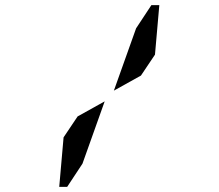

<svg xmlns="http://www.w3.org/2000/svg" viewBox="-20 -876 856 752"><path d="M513 -765 573 -856H604L587 -662L532 -580L426 -521ZM303 -235 243 -144H212L229 -338L284 -420L390 -479Z"/></svg>

Font: DSEG14 Modern
Style: Bold Italic
Weight: 700
Italic angle: -5°
Designer: Keshikan(Twitter:@keshinomi_88pro)
Version: Version 0.46